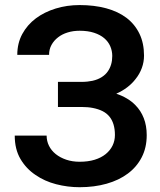

<svg xmlns="http://www.w3.org/2000/svg" viewBox="-20 -741 640 770"><path d="M39.1 -197.3Q39.1 -142.6 62 -103.5Q85 -64.5 122.1 -39.6Q158.7 -14.2 205.1 -2.2Q251.5 9.8 299.3 9.8Q357.9 9.8 407.5 -4.2Q457 -18.1 492.7 -44.9Q528.3 -71.3 548.3 -110.1Q568.4 -148.9 568.4 -199.2Q568.4 -236.8 556.6 -267.1Q544.9 -297.4 522.5 -319.8Q508.3 -334.5 489 -345.9Q469.7 -357.4 446.3 -365.2Q470.7 -376 490.2 -390.9Q509.8 -405.8 523.9 -424.3Q540 -444.3 548.8 -468.3Q557.6 -492.2 557.6 -518.1Q557.6 -567.9 539.3 -605.7Q521 -643.6 487.3 -669.4Q453.6 -694.8 405.8 -707.8Q357.9 -720.7 299.3 -720.7Q248.5 -720.7 203.4 -706.8Q158.2 -692.9 124 -667.5Q89.4 -641.6 69.3 -604.5Q49.3 -567.4 49.3 -521H176.8Q176.8 -543 186.5 -560.8Q196.3 -578.6 212.9 -591.3Q229 -604 251.2 -610.8Q273.4 -617.7 299.3 -617.7Q332.5 -617.7 357.2 -609.6Q381.8 -601.6 397.9 -587.9Q414.1 -574.2 422.1 -555.7Q430.2 -537.1 430.2 -516.6Q430.2 -498.5 425.8 -483.2Q421.4 -467.8 412.6 -455.1Q403.8 -441.9 388.2 -431.9Q372.6 -421.9 351.1 -417Q341.8 -415 330.6 -413.8Q319.3 -412.6 306.6 -412.6H212.4V-312H306.6Q319.3 -312 330.8 -311Q342.3 -310.1 352.1 -308.1Q374.5 -303.7 391.1 -295.4Q407.7 -287.1 418.9 -273.4Q429.7 -260.3 435.3 -241.7Q440.9 -223.1 440.9 -199.7Q440.9 -176.8 431.4 -157.2Q421.9 -137.7 403.8 -123Q385.7 -108.4 359.4 -100.3Q333 -92.3 299.3 -92.3Q270 -92.3 245.6 -100.6Q221.2 -108.9 203.6 -123Q186 -137.2 176.5 -156.2Q167 -175.3 167 -197.3Z"/></svg>

Font: Roboto Mono SemiBold
Style: Regular
Weight: 600
Monospace: yes
Designer: Google
Version: Version 3.000